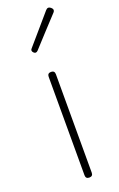

<svg xmlns="http://www.w3.org/2000/svg" viewBox="-157 -857 560 900"><g transform="rotate(-20 122.5 -407.0)"><path d="M105 -263V-18C105 -6 111 0 123 0C135 0 141 -6 141 -18V-263V-509C141 -521 135 -527 123 -527C111 -527 105 -521 105 -509ZM139 -735 76 -662C69 -655 70 -648 77 -641C84 -634 91 -635 98 -642L164 -714L228 -783C237 -792 236 -801 226 -809C217 -816 209 -816 201 -807Z"/></g></svg>

Font: GenSenRounded2 TW EL
Style: Regular
Weight: 250
Version: Version 2.100;PS 2.1;hotconv 16.6.51;makeotf.lib2.5.65220 DE